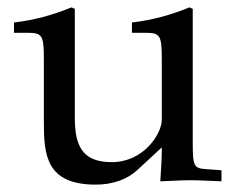

<svg xmlns="http://www.w3.org/2000/svg" viewBox="-20 -489 642 521"><path d="M283 -49C203 -49 183 -94 183 -170V-465L174 -469C123 -448 71 -434 18 -428V-400H55C95 -400 99 -393 99 -327V-159C99 -70 104 12 240 12C285 12 325 -2 352 -27L419 -89C419 -60 418 -44 415 3C482 0 483 0 498 0C512 0 512 0 581 3V-27L540 -30C506 -32 503 -38 503 -102V-465L494 -469C443 -448 391 -434 338 -428V-400H375C415 -400 419 -393 419 -327V-164C419 -126 370 -49 283 -49Z"/></svg>

Font: Asana Math
Style: Regular
Weight: 400
Version: Version 000.958